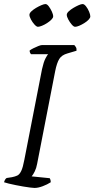

<svg xmlns="http://www.w3.org/2000/svg" viewBox="-27 -926 465 946"><path d="M143 0Q136 0 121 -2Q106 -4 87.5 -7Q69 -10 50 -14Q31 -18 16 -21.5Q1 -25 -7 -28Q-5 -36 -1.5 -41.5Q2 -47 6 -49L32 -53Q47 -56 58 -61Q69 -66 77.5 -83.5Q86 -101 93 -139L180 -585Q188 -621 197 -638Q206 -655 210 -659H126Q123 -662 121 -666.5Q119 -671 119 -677Q125 -682 137 -688Q149 -694 161.5 -699Q174 -704 180 -704H339Q343 -700 347 -693.5Q351 -687 350 -676L306 -663Q277 -655 265 -635.5Q253 -616 245 -576L156 -119Q152 -97 144 -81Q136 -65 129 -57L218 -48Q219 -47 221 -41.5Q223 -36 223 -28Q206 -17 183.5 -8.5Q161 0 143 0ZM160 -794Q153 -794 143 -805Q133 -816 125.5 -830Q118 -844 118 -853Q118 -861 127.5 -870Q137 -879 150.5 -887Q164 -895 177 -900.5Q190 -906 197 -906Q205 -906 213.5 -894.5Q222 -883 228.5 -869Q235 -855 235 -845Q235 -838 226 -829Q217 -820 204.5 -812Q192 -804 179.5 -799Q167 -794 160 -794ZM343 -794Q336 -794 326.5 -805Q317 -816 309.5 -830Q302 -844 302 -853Q302 -861 311.5 -870Q321 -879 334.5 -887Q348 -895 360.5 -900.5Q373 -906 380 -906Q388 -906 397 -894.5Q406 -883 412 -868.5Q418 -854 418 -845Q418 -838 409.5 -829Q401 -820 388 -812Q375 -804 363 -799Q351 -794 343 -794Z"/></svg>

Font: Texturina Medium 12pt Thin
Style: Italic
Weight: 250
Italic angle: -11°
Version: Version 1.002